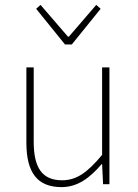

<svg xmlns="http://www.w3.org/2000/svg" viewBox="-20 -754 564 786"><path d="M232 12C298 12 348 -26 396 -82H398L402 0H428V-478H398V-120C338 -48 294 -16 234 -16C152 -16 118 -68 118 -174V-478H88V-170C88 -46 134 12 232 12ZM246 -572H274L392 -718L374 -734L262 -604H258L146 -734L128 -718Z"/></svg>

Font: Source Sans Pro ExtraLight
Style: Regular
Weight: 200
Designer: Paul D. Hunt
Foundry: Adobe Systems Incorporated
Version: Version 3.006;hotconv 1.0.111;makeotfexe 2.5.65597